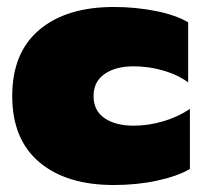

<svg xmlns="http://www.w3.org/2000/svg" viewBox="-20 -515 579 550"><path d="M15 -240Q15 -364 92.5 -429.5Q170 -495 306 -495Q368 -495 426 -483.5Q484 -472 519 -451V-279Q489 -301 447.5 -313Q406 -325 363 -325Q311 -325 279.5 -303Q248 -281 248 -240Q248 -198 279.5 -176.5Q311 -155 363 -155Q405 -155 447.5 -167.5Q490 -180 524 -203V-31Q488 -10 430 2.5Q372 15 306 15Q170 15 92.5 -50.5Q15 -116 15 -240Z"/></svg>

Font: Prompt Black
Style: Regular
Weight: 900
Designer: Katatrad Team
Foundry: CadsonDemak
Version: Version 1.001